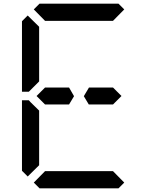

<svg xmlns="http://www.w3.org/2000/svg" viewBox="-20 -1020 856 1040"><path d="M224 -454 178 -500 224 -546H328H354L381 -499L354 -454H238ZM163 -969 194 -1000H622L653 -969L592 -907H590H454H362H226H224ZM130 -64 99 -95V-477H136L145 -467L192 -421V-218V-139V-125ZM653 -31 622 0H194L163 -31L224 -93H226H362H454H590H592ZM192 -579 136 -523H99V-905L130 -936L192 -875V-861V-782ZM592 -546 638 -500 592 -454H578H501H461L434 -499L462 -546H488Z"/></svg>

Font: DSEG14 Classic Mini
Style: Regular
Weight: 400
Designer: Keshikan(Twitter:@keshinomi_88pro)
Version: Version 0.46